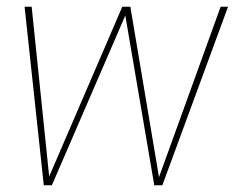

<svg xmlns="http://www.w3.org/2000/svg" viewBox="-20 -550 710 570"><path d="M462 0H438L352 -504L134 0H110L53 -530H74L126 -26L343 -530H367L452 -24L635 -530H657Z"/></svg>

Font: Tanohe Sans Thin
Style: Italic
Weight: 100
Designer: Village Type and Design LLC & Cristiano Sobral
Foundry: Cooper Hewitt Smithsonian Design Museum
Version: Version 1.00;September 29, 2021;FontCreator 13.0.0.2655 64-b